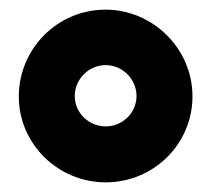

<svg xmlns="http://www.w3.org/2000/svg" viewBox="-20 -744 438 398"><path d="M199 -366C299 -366 379 -446 379 -544C379 -644 296 -724 199 -724C98 -724 19 -642 19 -544C19 -445 101 -366 199 -366ZM199 -482C164 -482 135 -510 135 -545C135 -580 164 -609 199 -609C234 -609 263 -580 263 -545C263 -510 234 -482 199 -482Z"/></svg>

Font: Frost ExtraBold
Style: Regular
Weight: 800
Designer: Lee Frost
Foundry: Lee Frost for Ice Communication Norge AS
Version: Version 2.011;hotconv 1.0.107;makeotfexe 2.5.65593